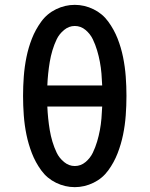

<svg xmlns="http://www.w3.org/2000/svg" viewBox="-20 -763 616 791"><path d="M288 8Q328 8 365 -10Q402 -28 426 -61Q450 -94 464.5 -131.5Q479 -169 487 -208Q495 -247 498 -287.5Q501 -328 501 -368Q501 -408 498 -448Q495 -488 487 -527.5Q479 -567 464.5 -604Q450 -641 426 -674Q402 -707 365 -725Q328 -743 288 -743Q248 -743 211 -725Q174 -707 150 -674Q126 -641 111.5 -604Q97 -567 89 -527.5Q81 -488 78 -448Q75 -408 75 -368Q75 -328 78 -287.5Q81 -247 89 -208Q97 -169 111.5 -131.5Q126 -94 150 -61Q174 -28 211 -10Q248 8 288 8ZM288 -79Q264 -79 244 -95.5Q224 -112 213.5 -134Q203 -156 196 -179.5Q189 -203 185 -227Q181 -251 178.5 -275.5Q176 -300 175 -324H401Q400 -300 398 -275.5Q396 -251 391.5 -227Q387 -203 380 -179.5Q373 -156 362.5 -134Q352 -112 332.5 -95.5Q313 -79 288 -79ZM175 -411Q176 -436 178.5 -460Q181 -484 185 -508Q189 -532 196 -555.5Q203 -579 213.5 -601Q224 -623 244 -639.5Q264 -656 288 -656Q313 -656 332.5 -639.5Q352 -623 362.5 -601Q373 -579 380 -555.5Q387 -532 391.5 -508Q396 -484 398 -460Q400 -436 401 -411Z"/></svg>

Font: Iosevka Sparkle Medium
Style: Regular
Weight: 500
Designer: Belleve Invis
Foundry: Belleve Invis
Version: Version 4.5.0; ttfautohint (v1.8.3)